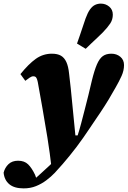

<svg xmlns="http://www.w3.org/2000/svg" viewBox="-96 -815 706 1062"><path d="M35 227Q-17 227 -44.5 204Q-72 181 -76 140Q-69 112 -49 93Q-29 74 4 74Q39 74 59.5 94Q80 114 98 152L107 177L95 176H111L94 177Q107 165 130 144.5Q153 124 178.5 100Q204 76 224 54Q250 25 277 -2Q304 -29 331 -58Q343 -95 353 -133Q363 -171 373 -210Q383 -249 393 -289Q403 -329 412 -369Q426 -426 440 -458.5Q454 -491 472.5 -504.5Q491 -518 520 -518Q549 -518 569.5 -501Q590 -484 590 -455Q590 -425 576.5 -395Q563 -365 544 -332Q527 -301 505.5 -265.5Q484 -230 460 -194Q447 -175 431.5 -152Q416 -129 399.5 -104.5Q383 -80 365 -54Q347 -28 328 -3Q308 23 289.5 46Q271 69 251 92Q231 115 207 141Q186 163 160 182.5Q134 202 103 214.5Q72 227 35 227ZM190 120Q180 32 166.5 -52.5Q153 -137 139 -215.5Q125 -294 113 -361Q110 -375 106.5 -382Q103 -389 98.5 -391Q94 -393 88 -393Q79 -393 68 -385.5Q57 -378 44 -368L17 -405Q62 -461 102 -489.5Q142 -518 191 -518Q222 -518 241 -507Q260 -496 271 -472Q282 -448 286 -409Q291 -368 295.5 -325Q300 -282 304 -239Q308 -196 312.5 -152.5Q317 -109 321 -66H357ZM330 -574Q338 -597 346 -620Q354 -643 361.5 -666Q369 -689 377 -712Q389 -745 402 -763Q415 -781 430 -788Q445 -795 462 -795Q488 -795 508 -778.5Q528 -762 528 -734Q528 -707 514 -685.5Q500 -664 473 -636Q457 -620 441 -605Q425 -590 409 -575Q393 -560 378 -545Z"/></svg>

Font: Source Serif 4 Black
Style: Italic
Weight: 900
Italic angle: -12°
Designer: Frank Grießhammer
Foundry: Adobe Systems Incorporated
Version: Version 4.004;hotconv 1.0.116;makeotfexe 2.5.65601